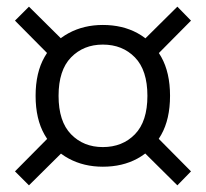

<svg xmlns="http://www.w3.org/2000/svg" viewBox="-20 -640 619 577"><path d="M289 -139Q232 -139 186.5 -163.5Q141 -188 114 -235Q87 -282 87 -352Q87 -422 114 -469Q141 -516 186.5 -540.5Q232 -565 289 -565Q348 -565 393 -540.5Q438 -516 464.5 -469Q491 -422 491 -352Q491 -282 464.5 -235Q438 -188 393 -163.5Q348 -139 289 -139ZM289 -198Q348 -198 385.5 -236.5Q423 -275 423 -352Q423 -429 385.5 -467.5Q348 -506 289 -506Q231 -506 193.5 -467.5Q156 -429 156 -352Q156 -275 193.5 -236.5Q231 -198 289 -198ZM513 -620 554 -578 441 -464 399 -507ZM138 -239 181 -196 67 -83 25 -125ZM67 -620 181 -507 138 -464 25 -578ZM441 -239 554 -125 513 -83 399 -196Z"/></svg>

Font: 42dot Sans Light
Style: Regular
Weight: 400
Version: Version 1.000